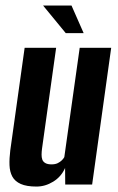

<svg xmlns="http://www.w3.org/2000/svg" viewBox="-20 -668 426 695"><path d="M112.1 7.3Q76.2 7.3 55.1 -2.1Q34 -11.6 24.6 -28.9Q15.3 -46.2 14.4 -70.2Q13.5 -94.2 17.2 -123.7L69.2 -495H183.2L132.2 -130.6Q130.6 -118.9 130.5 -108.6Q130.3 -98.4 133.1 -90.4Q135.9 -82.5 144 -77.8Q152 -73 166.5 -73Q180 -73 189.1 -77.5Q198.1 -82 204 -87.9Q209.9 -93.8 212.8 -99.3L268.5 -495H382.5L313.5 0H216.1L215.6 -59.9Q201.7 -28.3 172.7 -10.5Q143.8 7.3 112.1 7.3ZM218 -548.1 135.9 -648H238.8L282.8 -548.1Z"/></svg>

Font: Alumni Sans SC Thin
Style: Italic
Weight: 100
Italic angle: -8°
Designer: Robert E. Leuschke
Foundry: Robert E. Leuschke
Version: Version 1.016